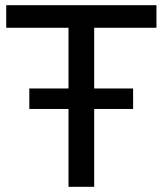

<svg xmlns="http://www.w3.org/2000/svg" viewBox="-20 -720 627 740"><path d="M583 -700V-613H343V-379H493V-300H343V0H244V-300H93V-379H244V-613H4V-700Z"/></svg>

Font: false
Style: Regular
Weight: 500
Designer: Julieta Ulanovsky
Foundry: Julieta Ulanovsky
Version: Version 7.222;hotconv 1.0.109;makeotfexe 2.5.65596